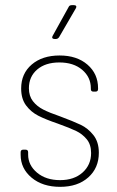

<svg xmlns="http://www.w3.org/2000/svg" viewBox="-20 -720 452 744"><path d="M60 -120V-130Q60 -140 70 -140H79Q89 -140 89 -130V-121Q89 -80 123.5 -51Q158 -22 213 -22Q267 -22 300 -51.5Q333 -81 333 -127Q333 -160 316 -180.5Q299 -201 275 -212.5Q251 -224 204 -241Q157 -257 128.5 -271.5Q100 -286 81 -311.5Q62 -337 62 -377Q62 -435 103 -470Q144 -505 211 -505Q278 -505 319 -469.5Q360 -434 360 -378V-375Q360 -365 350 -365H342Q332 -365 332 -375V-378Q332 -421 298.5 -449.5Q265 -478 210 -478Q156 -478 124 -450.5Q92 -423 92 -378Q92 -348 107.5 -328Q123 -308 147.5 -295.5Q172 -283 213 -269Q264 -250 292.5 -236.5Q321 -223 342 -196.5Q363 -170 363 -128Q363 -69 322 -32.5Q281 4 213 4Q145 4 102.5 -31.5Q60 -67 60 -120ZM184 -581 246 -693Q249 -700 258 -700H267Q273 -700 275 -696.5Q277 -693 274 -688L209 -576Q204 -569 197 -569H191Q185 -569 183 -572.5Q181 -576 184 -581Z"/></svg>

Font: Barlow Semi Condensed Thin
Style: Regular
Weight: 250
Width: 4
Designer: Jeremy Tribby
Foundry: Tribby Type
Version: Version 1.408